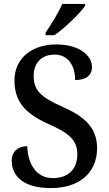

<svg xmlns="http://www.w3.org/2000/svg" viewBox="-20 -951 558 981"><path d="M213 -784V-771H258C312 -808 391 -886 415 -921V-931H298C279 -886 241 -825 213 -784ZM240 10C383 10 476 -66 476 -194C476 -296 416 -354 300 -405C186 -455 152 -491 152 -563C152 -630 192 -672 259 -672C335 -672 364 -606 364 -542C420 -542 450 -566 450 -609C450 -667 386 -724 267 -724C145 -724 54 -655 54 -540C54 -434 106 -372 226 -318C333 -271 375 -236 375 -162C375 -87 329 -41 250 -41C167 -41 123 -110 119 -204C73 -204 40 -178 40 -130C40 -51 100 10 240 10Z"/></svg>

Font: Noto Serif Bengali SemiCondensed
Style: Regular
Weight: 400
Width: 4
Designer: Juan Bruce, Universal Thirst, Indian Type Foundry and the Monotype Design Team.
Foundry: Monotype Imaging Inc.
Version: Version 2.003